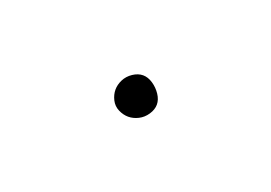

<svg xmlns="http://www.w3.org/2000/svg" viewBox="-27 -205 154 109"><g transform="rotate(20 50.0 -150.5)"><path d="M38 -150Q38 -147 39.5 -144Q41 -141 44 -139.5Q47 -138 50 -138Q53 -138 56 -139.5Q59 -141 61 -144Q63 -147 63 -150Q63 -153 61 -156Q59 -159 56 -161Q53 -163 50 -163Q47 -163 44 -161Q41 -159 39.5 -156Q38 -153 38 -150Z"/></g></svg>

Font: Linefont Thin
Style: Regular
Weight: 100
Monospace: yes
Version: Version 3.002;gftools[0.9.33]